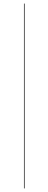

<svg xmlns="http://www.w3.org/2000/svg" viewBox="-20 -800 270 1070"><path d="M113.5 -780V250H117V-780Z"/></svg>

Font: Bodoni* 48pt Medium
Style: Regular
Weight: 500
Version: Version 2.3